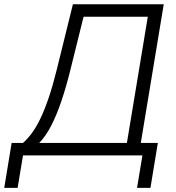

<svg xmlns="http://www.w3.org/2000/svg" viewBox="-57 -748 845 924"><path d="M-36.6 156.2 -1 -60.1H53.7Q76.2 -80.1 97.2 -108.6Q118.2 -137.2 137.9 -178.5Q157.7 -219.7 177.2 -277.1Q196.8 -334.5 215.8 -411.6L293.9 -727.5H731L620.6 -60.1H702.6L667 156.2H602.5L628.4 0H53.7L27.8 156.2ZM131.8 -60.1H553.7L654.3 -667.5H345.2L281.7 -411.6Q261.2 -328.6 238.3 -261Q215.3 -193.4 189.2 -142.8Q163.1 -92.3 131.8 -60.1Z"/></svg>

Font: Inter 28pt Light
Style: Italic
Weight: 300
Italic angle: -9.3988°
Designer: Rasmus Andersson
Foundry: rsms
Version: Version 4.001;git-66647c0bb